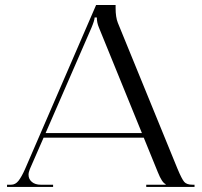

<svg xmlns="http://www.w3.org/2000/svg" viewBox="-20 -739 798 759"><path d="M7.8 0V-8.8H23.9Q41 -8.8 53.2 -24.4Q65.4 -40 79.1 -70.8L359.9 -719.2H437V-707Q437 -670.9 445.8 -648.9L682.1 -70.8Q698.7 -31.2 708.3 -20Q717.8 -8.8 741.2 -8.8H749V0H558.1V-8.8H634.8V-11.2Q620.6 -16.6 604 -58.1L548.3 -194.8H152.3L98.1 -70.8Q92.8 -57.6 92.8 -48.3Q92.8 -30.8 106 -19.8Q119.1 -8.8 141.1 -8.8H189.9V0ZM160.2 -212.9H541L371.1 -629.9Q362.8 -649.4 362.8 -669.9H354Q354 -659.2 341.8 -629.9Z"/></svg>

Font: FoglihtenNo07calt
Style: Regular
Weight: 500
Designer: gluk (gluksza@wp.pl)
Foundry: gluk (gluksza@wp.pl)
Version: Version 0.844